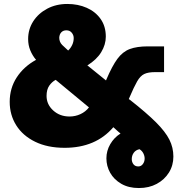

<svg xmlns="http://www.w3.org/2000/svg" viewBox="-20 -733 906 969"><path d="M681 216Q629 216 592 194.5Q555 173 536 139Q517 105 517 66Q517 28 536.5 -5.5Q556 -39 588 -59Q587 -61 585.5 -62Q584 -63 582 -64L552 -91Q463 13 306 13Q220 13 157.5 -17.5Q95 -48 62 -100.5Q29 -153 29 -219Q29 -288 64.5 -342.5Q100 -397 162 -431Q144 -452 133 -478.5Q122 -505 122 -536Q122 -585 147.5 -625Q173 -665 218 -689Q263 -713 320 -713Q374 -713 418 -693.5Q462 -674 488 -637Q514 -600 514 -548Q514 -508 491 -470Q468 -432 421 -403L515 -327L517 -332Q546 -400 572.5 -436Q599 -472 635 -485.5Q671 -499 726 -499H808V-369H762Q728 -369 708 -359.5Q688 -350 672 -322Q656 -294 633 -240L630 -233L636 -229Q720 -163 767.5 -115.5Q815 -68 835 -28Q855 12 855 57Q855 102 832.5 138Q810 174 771 195Q732 216 681 216ZM324 -478Q336 -489 344 -505.5Q352 -522 352 -541Q352 -556 342 -568Q332 -580 315 -580Q299 -580 289.5 -570Q280 -560 279 -543Q279 -521 294 -506Q309 -491 324 -478ZM331 -145Q360 -145 386 -157Q412 -169 429 -191L261 -330Q242 -320 228.5 -300.5Q215 -281 215 -249Q215 -206 248.5 -175.5Q282 -145 331 -145ZM678 107Q692 107 701 95Q710 83 710 67Q710 54 703.5 41Q697 28 684 20Q665 24 655 38Q645 52 645 70Q645 85 653.5 96Q662 107 678 107Z"/></svg>

Font: MuseoModerno Black
Style: Regular
Weight: 900
Designer: Pablo Cosgaya, Héctor Gatti, Marcela Romero, and the Authors of The MuseoModerno Project.
Foundry: Omnibus-Type Team
Version: Version 1.001